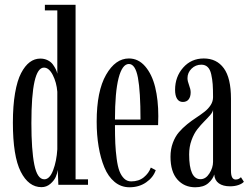

<svg xmlns="http://www.w3.org/2000/svg" viewBox="-20 -770 1045 800"><path d="M152.8 9.8Q99.1 9.8 66.4 -54.7Q33.7 -119.1 33.7 -259.3Q33.7 -329.1 42.7 -381.8Q51.8 -434.6 67.9 -465.3Q84 -496.1 104 -511Q124 -525.9 147.9 -525.9Q165 -525.9 178.7 -519Q192.4 -512.2 200.2 -501.5Q208 -490.7 212.4 -481.4Q216.8 -472.2 218.8 -462.9V-726.6H167V-750H294.9V-22.9H346.7V0H223.1L220.7 -62Q218.8 -47.9 212.2 -32.7Q205.6 -17.6 189.7 -3.9Q173.8 9.8 152.8 9.8ZM164.6 -22.9Q187 -22.9 201.4 -60.8Q215.8 -98.6 218.8 -147.9V-387.7Q215.8 -426.3 200 -457.3Q184.1 -488.3 163.1 -488.3Q110.8 -488.3 110.8 -256.8Q110.8 -145 123 -84Q135.3 -22.9 164.6 -22.9Z M519.5 10.3Q484.4 10.3 457.5 -12Q430.7 -34.2 414.8 -72.8Q398.9 -111.3 390.9 -159.4Q382.8 -207.5 382.8 -263.2Q382.8 -390.1 421.9 -458.3Q460.9 -526.4 517.1 -526.4Q556.6 -526.4 585 -493.4Q613.3 -460.4 626.5 -407Q639.6 -353.5 639.6 -286.1Q639.6 -260.7 638.7 -248.5H459Q459 -204.6 460.4 -172.6Q461.9 -140.6 466.1 -108.9Q470.2 -77.1 477.5 -57.6Q484.9 -38.1 497.1 -26.1Q509.3 -14.2 526.4 -14.2Q558.1 -14.2 579.1 -31.2Q600.1 -48.3 608.4 -71.8L628.9 -61Q618.7 -30.8 589.1 -10.3Q559.6 10.3 519.5 10.3ZM517.1 -503.4Q489.3 -503.4 474.1 -444.6Q459 -385.7 459 -272H565.4Q565.4 -389.2 554.7 -446.3Q543.9 -503.4 517.1 -503.4Z M793.5 10.3Q747.6 10.3 719 -22.2Q690.4 -54.7 690.4 -116.7Q690.4 -148.4 700.2 -174.8Q710 -201.2 725.6 -219.2Q741.2 -237.3 760 -252.4Q778.8 -267.6 797.9 -280Q816.9 -292.5 832.5 -304.7Q848.1 -316.9 857.9 -332.3Q867.7 -347.7 867.7 -365.2Q867.7 -398.4 866.2 -419.2Q864.7 -439.9 860.1 -460.4Q855.5 -481 845.2 -490.7Q835 -500.5 818.8 -500.5Q794.9 -500.5 778.1 -483.9Q761.2 -467.3 761.2 -444.3Q761.2 -432.1 767.8 -415Q774.4 -397.9 774.4 -385.3Q774.4 -366.7 766.1 -356Q757.8 -345.2 741.7 -345.2Q726.1 -345.2 717.8 -358.4Q709.5 -371.6 709.5 -395.5Q709.5 -450.2 743.2 -488.3Q776.9 -526.4 829.1 -526.4Q882.8 -526.4 912.6 -485.6Q942.4 -444.8 942.4 -358.9V-58.1Q942.4 -22 961.9 -22Q975.1 -22 983.9 -31.7L996.1 -12.7Q989.7 -4.9 974.1 0.7Q958.5 6.3 938.5 6.3Q909.2 6.3 891.8 -6.1Q874.5 -18.6 872.6 -43Q867.2 -23.4 847.7 -6.6Q828.1 10.3 793.5 10.3ZM815.4 -23.4Q837.4 -23.4 852.5 -47.4Q867.7 -71.3 867.7 -95.7V-313Q866.7 -303.2 856 -290.8Q845.2 -278.3 830.8 -263.9Q816.4 -249.5 802.2 -231.4Q788.1 -213.4 778.1 -186Q768.1 -158.7 768.1 -126.5Q768.1 -23.4 815.4 -23.4Z"/></svg>

Font: Imbue
Style: Regular
Weight: 400
Designer: Tyler Finck
Foundry: Etcetera Type Company
Version: Version 0.910